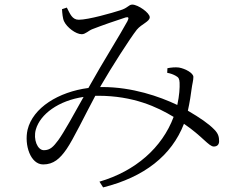

<svg xmlns="http://www.w3.org/2000/svg" viewBox="-20 -756 1040 836"><path d="M709 -459 708 -439C724 -436 734 -432 745 -426C758 -419 761 -413 762 -396C763 -374 761 -340 752 -299C674 -336 556 -377 426 -377H416L421 -386C463 -459 546 -589 576 -627C597 -652 632 -662 632 -681C632 -700 581 -736 556 -736C540 -736 537 -721 503 -711C469 -700 365 -670 323 -670C294 -670 285 -696 271 -723L250 -716C251 -699 253 -675 259 -663C271 -637 310 -607 336 -607C352 -607 366 -623 382 -629C423 -645 489 -668 527 -680C539 -683 543 -680 535 -664C509 -615 421 -474 374 -389L365 -373C235 -356 123 -287 100 -191C85 -124 113 -40 168 -40C213 -40 241 -65 270 -107C299 -149 350 -255 395 -339H407C561 -339 665 -290 736 -247C686 -113 570 -11 413 35L429 60C608 15 727 -78 781 -217C862 -162 889 -118 911 -118C926 -118 934 -127 934 -141C934 -159 931 -174 913 -192C889 -217 851 -243 798 -274C806 -310 812 -349 814 -367C817 -391 822 -405 822 -421C822 -438 787 -457 759 -462C743 -464 724 -462 709 -459ZM344 -334C304 -262 258 -179 234 -146C213 -118 199 -102 171 -102C143 -102 124 -149 136 -192C155 -259 235 -318 344 -334Z"/></svg>

Font: Noto Serif CJK SC Light
Style: Regular
Weight: 300
Designer: Ryoko NISHIZUKA 西塚涼子 (kana & ideographs); Frank Grießhammer (Latin, Greek & Cyrillic); Wenlong ZHANG 张文龙 (bopomofo); San
Foundry: Adobe
Version: Version 2.001;hotconv 1.1.0;makeotfexe 2.6.0